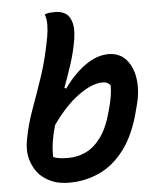

<svg xmlns="http://www.w3.org/2000/svg" viewBox="-54 -803 708 861"><g transform="rotate(-5 300.0 -373.0)"><path d="M549 -286Q522 -179 473 -113.5Q424 -48 360 -18.5Q296 11 224 11Q179 11 147.5 -2Q116 -15 93 -37Q65 -66 53 -107.5Q41 -149 51 -199Q63 -265 87 -330.5Q111 -396 137 -473Q163 -550 181 -648Q186 -674 186.5 -702.5Q187 -731 179 -750Q191 -755 202.5 -756Q214 -757 227 -757Q256 -757 275.5 -743Q295 -729 302 -696Q309 -663 297 -605Q288 -559 272 -511Q256 -463 238 -414L246 -411Q292 -475 344 -511.5Q396 -548 448 -548Q497 -548 527 -514.5Q557 -481 564.5 -426Q572 -371 554 -305ZM411 -424Q364 -424 303 -380.5Q242 -337 182 -252Q171 -215 165.5 -179.5Q160 -144 161 -110Q175 -104 191.5 -102Q208 -100 228 -100Q271 -100 308.5 -118Q346 -136 376.5 -177.5Q407 -219 426 -291L430 -305Q438 -335 442 -359.5Q446 -384 446 -407Q435 -424 411 -424Z"/></g></svg>

Font: Recursive Mn Csl St SmB
Style: Italic
Weight: 600
Italic angle: -15°
Monospace: yes
Version: Version 1.079;hotconv 1.0.112;makeotfexe 2.5.65598; ttfautoh